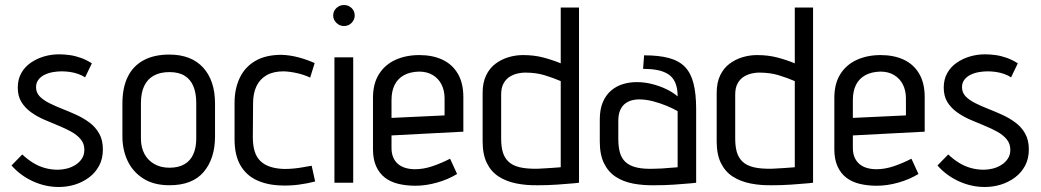

<svg xmlns="http://www.w3.org/2000/svg" viewBox="-20 -730 4159 767"><path d="M320 -421 347 -477Q325 -491 302.5 -499Q280 -507 258 -510Q236 -513 216 -513Q185 -513 156 -504.5Q127 -496 103 -479.5Q79 -463 65 -438Q51 -413 51 -380Q51 -346 65.5 -322.5Q80 -299 103.5 -282Q127 -265 155.5 -252.5Q184 -240 212.5 -228.5Q241 -217 264.5 -204Q288 -191 302.5 -173.5Q317 -156 317 -132Q317 -111 307 -96Q297 -81 281 -71Q265 -61 246.5 -56.5Q228 -52 211 -52Q184 -52 159 -59Q134 -66 111.5 -80Q89 -94 69 -113L26 -69Q61 -29 111 -6Q161 17 215 17Q248 17 279 7.5Q310 -2 335.5 -21Q361 -40 376 -68Q391 -96 391 -133Q391 -170 376.5 -196Q362 -222 338 -240Q314 -258 285.5 -271Q257 -284 229 -295Q201 -306 177 -318Q153 -330 138.5 -345Q124 -360 124 -382Q124 -399 133.5 -411.5Q143 -424 158.5 -431.5Q174 -439 192 -442Q210 -445 226 -445Q243 -445 260 -442.5Q277 -440 292.5 -434.5Q308 -429 320 -421Z M839 -185V-316Q839 -408 791.5 -460Q744 -512 656 -512Q596 -512 554 -489.5Q512 -467 490.5 -423.5Q469 -380 469 -316V-185Q469 -132 489.5 -88Q510 -44 552 -17Q594 10 657 10Q749 10 794 -43.5Q839 -97 839 -185ZM764 -318V-176Q764 -141 752.5 -114.5Q741 -88 717 -74Q693 -60 657 -60Q622 -60 596 -75Q570 -90 556.5 -116Q543 -142 543 -176V-318Q543 -359 556 -386.5Q569 -414 594.5 -428Q620 -442 657 -442Q694 -442 717.5 -427.5Q741 -413 752.5 -385.5Q764 -358 764 -318Z M1219 -420 1237 -478Q1206 -492 1172 -501Q1138 -510 1104 -511Q1042 -511 1000.5 -487Q959 -463 938 -419.5Q917 -376 917 -319V-174Q917 -110 940.5 -69.5Q964 -29 1007 -9.5Q1050 10 1107 11Q1141 12 1174.5 7.5Q1208 3 1239 -5L1225 -68Q1226 -68 1216.5 -66.5Q1207 -65 1191 -62Q1175 -59 1155.5 -57Q1136 -55 1116 -55Q1084 -56 1060.5 -63.5Q1037 -71 1021 -86Q1005 -101 997.5 -125Q990 -149 990 -182L991 -318Q991 -357 1004.5 -385.5Q1018 -414 1045 -429.5Q1072 -445 1113 -445Q1140 -444 1168 -437.5Q1196 -431 1219 -420Z M1316 0H1391V-501H1316ZM1354 -710Q1337 -710 1324 -698Q1311 -686 1311 -668Q1311 -651 1324 -638.5Q1337 -626 1354 -626Q1372 -626 1384.5 -638.5Q1397 -651 1397 -668Q1397 -686 1384.5 -698Q1372 -710 1354 -710Z M1544 -139V-189L1831 -204V-342Q1831 -398 1809 -435.5Q1787 -473 1747.5 -491.5Q1708 -510 1655 -510Q1602 -510 1560 -491Q1518 -472 1494 -434Q1470 -396 1470 -339V-134Q1470 -94 1482.5 -66Q1495 -38 1517.5 -20.5Q1540 -3 1571.5 4.5Q1603 12 1640 12Q1681 12 1725.5 -0.5Q1770 -13 1806 -35L1778 -96Q1743 -78 1707.5 -66Q1672 -54 1638 -54Q1618 -54 1600.5 -59Q1583 -64 1570.5 -74.5Q1558 -85 1551 -101Q1544 -117 1544 -139ZM1756 -337V-269L1544 -259V-330Q1544 -366 1556.5 -391Q1569 -416 1593.5 -429.5Q1618 -443 1654 -444Q1686 -444 1709 -430Q1732 -416 1744 -392Q1756 -368 1756 -337Z M2293 0V-700H2220V-477Q2186 -491 2149.5 -500.5Q2113 -510 2069 -510Q2040 -510 2011.5 -501.5Q1983 -493 1959.5 -475.5Q1936 -458 1922 -429Q1908 -400 1908 -359V-165Q1908 -113 1925 -78.5Q1942 -44 1972.5 -24.5Q2003 -5 2043.5 3Q2084 11 2130 10Q2146 10 2165.5 9.5Q2185 9 2205.5 7.5Q2226 6 2244 4.5Q2262 3 2275 2Q2288 1 2293 0ZM2220 -406V-62Q2220 -62 2215 -61.5Q2210 -61 2201.5 -60.5Q2193 -60 2181.5 -59Q2170 -58 2156.5 -57.5Q2143 -57 2129 -56Q2084 -55 2055.5 -62Q2027 -69 2011 -84.5Q1995 -100 1988.5 -122.5Q1982 -145 1982 -176V-352Q1982 -380 1992 -397.5Q2002 -415 2017 -424Q2032 -433 2048 -436.5Q2064 -440 2077 -440Q2121 -440 2155.5 -429.5Q2190 -419 2220 -406Z M2687 -345Q2667 -362 2640.5 -374.5Q2614 -387 2584 -394.5Q2554 -402 2524 -402Q2495 -402 2468.5 -394Q2442 -386 2421 -368Q2400 -350 2388 -321.5Q2376 -293 2376 -252V-165Q2376 -112 2393 -77.5Q2410 -43 2440 -23.5Q2470 -4 2510 3.5Q2550 11 2596 10Q2613 10 2633 9.5Q2653 9 2673.5 7.5Q2694 6 2712 4.5Q2730 3 2743.5 2Q2757 1 2761 0V-294Q2761 -355 2750.5 -396.5Q2740 -438 2716.5 -462.5Q2693 -487 2653 -498Q2613 -509 2553 -509L2549 -455Q2579 -455 2604 -450.5Q2629 -446 2648 -434.5Q2667 -423 2677 -401Q2687 -379 2687 -345ZM2687 -286V-62Q2687 -62 2682.5 -61.5Q2678 -61 2669.5 -60.5Q2661 -60 2649.5 -59Q2638 -58 2624.5 -57Q2611 -56 2596 -56Q2552 -54 2523 -61Q2494 -68 2478 -83.5Q2462 -99 2456 -122Q2450 -145 2450 -175V-246Q2450 -274 2458 -291Q2466 -308 2478.5 -317Q2491 -326 2505 -329.5Q2519 -333 2531 -333Q2560 -333 2588.5 -325.5Q2617 -318 2642.5 -307.5Q2668 -297 2687 -286Z M3228 0V-700H3155V-477Q3121 -491 3084.5 -500.5Q3048 -510 3004 -510Q2975 -510 2946.5 -501.5Q2918 -493 2894.5 -475.5Q2871 -458 2857 -429Q2843 -400 2843 -359V-165Q2843 -113 2860 -78.5Q2877 -44 2907.5 -24.5Q2938 -5 2978.5 3Q3019 11 3065 10Q3081 10 3100.5 9.5Q3120 9 3140.5 7.5Q3161 6 3179 4.5Q3197 3 3210 2Q3223 1 3228 0ZM3155 -406V-62Q3155 -62 3150 -61.5Q3145 -61 3136.5 -60.5Q3128 -60 3116.5 -59Q3105 -58 3091.5 -57.5Q3078 -57 3064 -56Q3019 -55 2990.5 -62Q2962 -69 2946 -84.5Q2930 -100 2923.5 -122.5Q2917 -145 2917 -176V-352Q2917 -380 2927 -397.5Q2937 -415 2952 -424Q2967 -433 2983 -436.5Q2999 -440 3012 -440Q3056 -440 3090.5 -429.5Q3125 -419 3155 -406Z M3387 -139V-189L3674 -204V-342Q3674 -398 3652 -435.5Q3630 -473 3590.5 -491.5Q3551 -510 3498 -510Q3445 -510 3403 -491Q3361 -472 3337 -434Q3313 -396 3313 -339V-134Q3313 -94 3325.5 -66Q3338 -38 3360.5 -20.5Q3383 -3 3414.5 4.5Q3446 12 3483 12Q3524 12 3568.5 -0.5Q3613 -13 3649 -35L3621 -96Q3586 -78 3550.5 -66Q3515 -54 3481 -54Q3461 -54 3443.5 -59Q3426 -64 3413.5 -74.5Q3401 -85 3394 -101Q3387 -117 3387 -139ZM3599 -337V-269L3387 -259V-330Q3387 -366 3399.5 -391Q3412 -416 3436.5 -429.5Q3461 -443 3497 -444Q3529 -444 3552 -430Q3575 -416 3587 -392Q3599 -368 3599 -337Z M4019 -421 4046 -477Q4024 -491 4001.5 -499Q3979 -507 3957 -510Q3935 -513 3915 -513Q3884 -513 3855 -504.5Q3826 -496 3802 -479.5Q3778 -463 3764 -438Q3750 -413 3750 -380Q3750 -346 3764.5 -322.5Q3779 -299 3802.5 -282Q3826 -265 3854.5 -252.5Q3883 -240 3911.5 -228.5Q3940 -217 3963.5 -204Q3987 -191 4001.5 -173.5Q4016 -156 4016 -132Q4016 -111 4006 -96Q3996 -81 3980 -71Q3964 -61 3945.5 -56.5Q3927 -52 3910 -52Q3883 -52 3858 -59Q3833 -66 3810.5 -80Q3788 -94 3768 -113L3725 -69Q3760 -29 3810 -6Q3860 17 3914 17Q3947 17 3978 7.5Q4009 -2 4034.5 -21Q4060 -40 4075 -68Q4090 -96 4090 -133Q4090 -170 4075.5 -196Q4061 -222 4037 -240Q4013 -258 3984.5 -271Q3956 -284 3928 -295Q3900 -306 3876 -318Q3852 -330 3837.5 -345Q3823 -360 3823 -382Q3823 -399 3832.5 -411.5Q3842 -424 3857.5 -431.5Q3873 -439 3891 -442Q3909 -445 3925 -445Q3942 -445 3959 -442.5Q3976 -440 3991.5 -434.5Q4007 -429 4019 -421Z"/></svg>

Font: Advent Pro Medium
Style: Regular
Weight: 500
Designer: VivaRado, Andreas Kalpakidis
Foundry: VivaRado, Andreas Kalpakidis
Version: Version 3.000